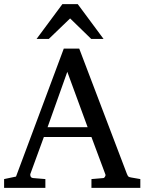

<svg xmlns="http://www.w3.org/2000/svg" viewBox="-20 -916 704 936"><path d="M484.9 -726.1H424.8L321.8 -826.2L217.8 -726.1H158.2L284.2 -896H358.9ZM664.1 0H425.8V-43L483.9 -47.9Q488.3 -48.3 491.9 -54.7Q495.6 -61 494.1 -64.9L425.8 -248H193.8L127.9 -67.9Q127.4 -66.4 127.4 -64.9Q127.4 -48.8 142.1 -47.9L201.2 -43V0H0V-43L58.1 -55.2L291 -679.2H366.2L598.1 -69.8Q602.5 -58.6 605.5 -55.7Q608.4 -52.7 619.1 -50.8L664.1 -43ZM407.2 -295.9 308.1 -565.9 211.9 -295.9Z"/></svg>

Font: Ezra SIL
Style: Regular
Weight: 400
Designer: Development by SIL's NRSI team. OpenType tables by Ralph Hancock ( hancock@dircon.co.uk )
Foundry: SIL International, Version 2.51: 2007
Version: Version 2.51, 2007